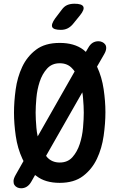

<svg xmlns="http://www.w3.org/2000/svg" viewBox="-20 -970 640 1029"><path d="M300 10Q222 10 175 -27Q171 -29 168 -32L147 5Q137 22 123.5 30.5Q110 39 93 39Q82 39 72.5 34.5Q63 30 57.5 21.5Q52 13 52.5 0Q53 -13 63 -31L106 -107L100 -119Q74 -175 64.5 -241Q55 -307 55 -366Q55 -425 64 -490.5Q73 -556 99 -611.5Q125 -667 173 -703.5Q221 -740 300 -740Q378 -740 426 -704L440 -692L453 -714Q463 -732 476.5 -740.5Q490 -749 508 -749Q518 -749 528 -744.5Q538 -740 544 -731.5Q550 -723 549 -709.5Q548 -696 538 -679L500 -613Q526 -557 535.5 -492Q545 -427 545 -369Q545 -309 535.5 -242Q526 -175 499.5 -119Q473 -63 425 -26.5Q377 10 300 10ZM182 -239 380 -587Q375 -595 368 -602Q343 -631 300 -631Q258 -631 232 -602Q206 -573 192.5 -531.5Q179 -490 175 -444.5Q171 -399 171 -366Q171 -332 175 -286Q177 -262 182 -239ZM300 -99Q343 -99 368.5 -128Q394 -157 407.5 -198.5Q421 -240 425 -286Q429 -332 429 -366Q429 -399 425 -445Q424 -460 421 -475L227 -135Q229 -131 232 -128Q258 -99 300 -99ZM306 -810Q267 -810 260 -825Q253 -840 276 -872L311 -918Q324 -936 340.5 -943Q357 -950 379 -950Q419 -950 426.5 -934.5Q434 -919 409 -888L370 -840Q357 -825 341.5 -817.5Q326 -810 306 -810Z"/></svg>

Font: Maple Mono NL SemiBold
Style: Regular
Weight: 600
Monospace: yes
Designer: subframe7536
Version: Version 7.000